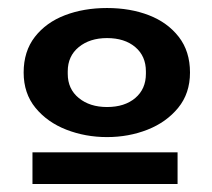

<svg xmlns="http://www.w3.org/2000/svg" viewBox="-20 -735 530 479"><path d="M247 -393Q193 -393 145.5 -411.5Q98 -430 68.5 -466Q39 -502 39 -554Q39 -607 67 -643Q95 -679 142 -697Q189 -715 247 -715Q305 -715 351.5 -697Q398 -679 426 -643Q454 -607 454 -554Q454 -502 424.5 -466Q395 -430 348 -411.5Q301 -393 247 -393ZM247 -468Q291 -468 317.5 -490.5Q344 -513 344 -551V-557Q344 -595 317.5 -617.5Q291 -640 247 -640Q204 -640 176.5 -617.5Q149 -595 149 -557V-551Q149 -513 176.5 -490.5Q204 -468 247 -468ZM61 -276V-355H423V-276Z"/></svg>

Font: Special Gothic Extended Bold
Style: Regular
Weight: 700
Width: 7
Designer: Alistair McCready
Foundry: Monolith
Version: Version 1.000; ttfautohint (v1.8.4.7-5d5b)